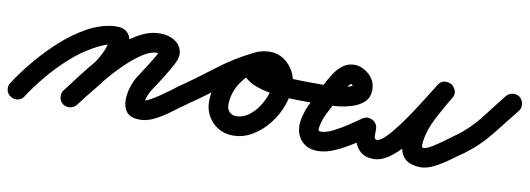

<svg xmlns="http://www.w3.org/2000/svg" viewBox="-77 -495 2025 734"><g transform="rotate(10 935.5 -127.5)"><path d="M31 33Q23 46 7.5 49Q-8 52 -21 43Q-34 35 -37 19.5Q-40 4 -31 -9Q-1 -55 38.5 -102Q78 -149 123.5 -190Q169 -231 218 -258Q244 -273 277.5 -283Q311 -293 340 -291Q369 -289 382 -266.5Q395 -244 381 -194Q370 -154 344.5 -115Q319 -76 289 -40Q259 -4 234 30Q234 30 234 30Q234 30 234 30Q224 42 209 44Q194 46 181 37Q169 27 167 12Q165 -3 174 -16Q196 -44 224 -77.5Q252 -111 276 -146.5Q300 -182 309 -214Q312 -225 310.5 -228Q309 -231 315 -225Q318 -222 323 -220Q323 -220 320 -220Q319 -220 318 -219.5Q317 -219 316 -219Q300 -215 284 -207.5Q268 -200 254 -192Q211 -168 170 -131Q129 -94 93.5 -51.5Q58 -9 31 33Q31 33 31 33Q31 33 31 33ZM234 29Q225 42 209.5 44Q194 46 182 37Q169 28 167 12.5Q165 -3 174 -15Q194 -42 221 -77.5Q248 -113 280.5 -151Q313 -189 349.5 -221.5Q386 -254 424 -274Q462 -294 500 -294Q531 -294 554 -281Q577 -268 584.5 -244Q592 -220 575 -189Q575 -189 575 -189Q575 -188 575 -188Q559 -159 541.5 -131Q524 -103 505 -75Q499 -65 493 -51.5Q487 -38 488 -26Q488 -23 482 -27Q476 -31 479 -30Q488 -30 505 -39Q522 -48 541 -61Q560 -74 577.5 -87Q595 -100 605 -108Q605 -108 605 -108Q605 -108 605 -108Q618 -117 633.5 -114Q649 -111 658 -99Q667 -86 664 -70.5Q661 -55 649 -46Q625 -30 595.5 -7.5Q566 15 534.5 30.5Q503 46 473 44Q441 42 427.5 24Q414 6 414 -20Q414 -46 422.5 -72.5Q431 -99 443 -117Q460 -143 477 -169.5Q494 -196 509 -224Q509 -224 509 -223Q509 -223 509 -223Q513 -231 516.5 -224Q520 -217 512 -218Q506 -219 500 -219Q476 -219 445.5 -199Q415 -179 383 -148Q351 -117 322 -82Q293 -47 270 -17Q247 13 234 29Q234 29 234 29Q234 29 234 29Z M596 -56Q587 -68 590 -83.5Q593 -99 606 -108Q669 -152 732 -200.5Q795 -249 865 -283Q882 -291 895 -284.5Q908 -278 915 -265Q921 -252 917.5 -237.5Q914 -223 897 -215Q856 -197 830 -156.5Q804 -116 804 -71Q804 -54 814 -43.5Q824 -33 841 -33Q865 -33 886.5 -48Q908 -63 924 -86.5Q940 -110 949 -135.5Q958 -161 958 -183Q958 -196 949 -209.5Q940 -223 926 -223Q919 -223 913 -222Q909 -221 909 -221Q910 -222 911.5 -224.5Q913 -227 912 -226Q912 -226 912 -225Q912 -225 912 -225Q912 -224 912.5 -226.5Q913 -229 912 -230Q911 -235 911 -233.5Q911 -232 910 -235Q910 -235 911 -234Q917 -230 926 -227Q934 -224 942 -222Q950 -220 958 -219Q995 -212 1033 -210.5Q1071 -209 1108 -209Q1124 -208 1135 -197Q1146 -186 1145 -171Q1145 -155 1134 -144Q1123 -133 1108 -134Q1089 -134 1053 -134.5Q1017 -135 975.5 -140Q934 -145 899 -157.5Q864 -170 846.5 -192.5Q829 -215 842 -251Q842 -251 842 -251Q842 -250 842 -250Q851 -278 875.5 -288Q900 -298 926 -298Q957 -298 981 -281.5Q1005 -265 1019 -238.5Q1033 -212 1033 -183Q1033 -146 1018.5 -106.5Q1004 -67 977.5 -33.5Q951 0 916 21Q881 42 841 42Q793 42 761 9Q729 -24 729 -71Q729 -116 746.5 -157.5Q764 -199 794.5 -232Q825 -265 866 -283Q882 -291 895.5 -284.5Q909 -278 915 -266Q921 -253 918 -238.5Q915 -224 898 -216Q831 -183 770.5 -135.5Q710 -88 648 -46Q636 -37 620.5 -40Q605 -43 596 -56Z M1099 -134Q1083 -134 1072 -144.5Q1061 -155 1061 -171Q1061 -187 1072 -198Q1083 -209 1099 -209Q1127 -209 1155 -209Q1183 -209 1211 -213Q1223 -214 1237.5 -217Q1252 -220 1262 -227Q1262 -227 1263 -227Q1261 -211 1261 -223Q1261 -225 1258 -227Q1255 -229 1254 -230Q1253 -230 1253 -230Q1253 -230 1253 -230Q1249 -230 1241.5 -219.5Q1234 -209 1227 -196.5Q1220 -184 1218 -179Q1204 -148 1185.5 -115Q1167 -82 1161 -49Q1161 -49 1161 -50Q1161 -50 1161 -50Q1160 -46 1160 -42Q1160 -35 1161.5 -33Q1163 -31 1170 -31Q1190 -31 1218.5 -45.5Q1247 -60 1273.5 -78Q1300 -96 1316 -107Q1329 -117 1344 -114Q1359 -111 1368 -99Q1378 -86 1375 -71Q1372 -56 1360 -47Q1336 -29 1303.5 -8Q1271 13 1236 28.5Q1201 44 1170 44Q1131 44 1108 20Q1085 -4 1085 -42Q1085 -52 1087 -62Q1087 -62 1087 -62Q1087 -63 1087 -63Q1094 -101 1114 -138Q1134 -175 1150 -211Q1160 -231 1174 -253Q1188 -275 1207.5 -290Q1227 -305 1253 -305Q1271 -305 1288 -296Q1310 -285 1323 -266Q1336 -247 1336 -223Q1336 -193 1318 -175.5Q1300 -158 1271.5 -149Q1243 -140 1210.5 -137Q1178 -134 1148 -134Q1118 -134 1099 -134Q1099 -134 1099 -134Q1099 -134 1099 -134Z M1301 -77Q1301 -93 1311.5 -103.5Q1322 -114 1338 -114Q1354 -114 1365 -103.5Q1376 -93 1376 -77Q1376 -66 1376 -51.5Q1376 -37 1386 -37Q1399 -37 1419.5 -57.5Q1440 -78 1463.5 -109.5Q1487 -141 1509.5 -175.5Q1532 -210 1550.5 -239.5Q1569 -269 1578 -284Q1588 -300 1603 -301.5Q1618 -303 1630 -296Q1641 -289 1646.5 -275Q1652 -261 1642 -245Q1618 -205 1592.5 -156.5Q1567 -108 1561 -61Q1560 -50 1560 -44Q1560 -38 1570 -37Q1570 -37 1569 -37Q1568 -38 1568 -38Q1580 -38 1602 -52Q1624 -66 1646.5 -82.5Q1669 -99 1681 -108Q1681 -108 1681 -108Q1681 -108 1681 -108Q1694 -117 1709.5 -114Q1725 -111 1734 -99Q1743 -86 1740 -70.5Q1737 -55 1725 -46Q1704 -32 1677.5 -12.5Q1651 7 1622 22Q1593 37 1568 37Q1568 37 1567 37Q1566 37 1566 37Q1524 35 1505.5 15.5Q1487 -4 1486 -35Q1485 -66 1495 -102Q1505 -138 1521 -173.5Q1537 -209 1552.5 -238Q1568 -267 1578 -283Q1587 -299 1602 -301Q1617 -303 1629 -295Q1641 -288 1646.5 -274Q1652 -260 1642 -244Q1627 -220 1605.5 -185Q1584 -150 1558 -111Q1532 -72 1503.5 -38.5Q1475 -5 1445 16Q1415 37 1386 37Q1353 37 1334.5 20.5Q1316 4 1308.5 -22Q1301 -48 1301 -77Q1301 -77 1301 -77Q1301 -77 1301 -77Z M1723 -45Q1710 -36 1694.5 -38.5Q1679 -41 1670 -54Q1661 -67 1664 -82Q1667 -97 1679 -106Q1729 -142 1767 -190.5Q1805 -239 1842 -287Q1842 -287 1842 -287Q1842 -287 1842 -287Q1852 -299 1867.5 -301Q1883 -303 1895 -294Q1907 -284 1909 -268.5Q1911 -253 1902 -241Q1861 -189 1819 -136.5Q1777 -84 1723 -45Q1723 -45 1723 -45Q1723 -45 1723 -45Z"/></g></svg>

Font: FRB American Cursive Guidelines Extrabold
Style: Bold Italic
Weight: 800
Italic angle: -25°
Version: Version 2.0;Modular Font Editor K font №1